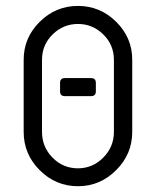

<svg xmlns="http://www.w3.org/2000/svg" viewBox="-20 -645 540 665"><path d="M438 -438V-188Q438 -111.3 382.3 -55.7Q326.7 0 250 0Q173.3 0 117.7 -55.4Q62 -110.8 62 -188V-438Q62 -514.6 117.7 -569.6Q173.3 -624.5 250 -624.5Q326.7 -624.5 382.3 -569.6Q438 -514.6 438 -438ZM204.6 -374.5H295.4Q312 -374.5 312 -357.9V-328.6Q312 -312 295.4 -312H204.6Q188 -312 188 -328.6V-357.9Q188 -374.5 204.6 -374.5ZM374.5 -188V-438Q374.5 -489.7 337.6 -525.9Q300.8 -562 250 -562Q199.2 -562 162.4 -525.9Q125.5 -489.7 125.5 -438V-188Q125.5 -136.2 161.9 -99.1Q198.2 -62 250 -62Q300.8 -62 337.6 -99.1Q374.5 -136.2 374.5 -188Z"/></svg>

Font: GOSTRUS
Style: type_B
Weight: 400
Designer: Юрий и Татьяна Кривогуз
Version: Version 02.00